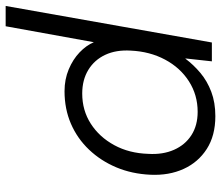

<svg xmlns="http://www.w3.org/2000/svg" viewBox="-88 -478 763 662"><g transform="rotate(90 293.0 -146.5)"><path d="M-18 215 108 -496H173L163 -405H164Q185 -433 213 -456.5Q241 -480 278 -494Q315 -508 362 -508Q429 -508 475 -478.5Q521 -449 544 -398.5Q567 -348 564 -284Q561 -220 538.5 -166.5Q516 -113 477.5 -72.5Q439 -32 388 -10Q337 12 276 12Q235 12 200.5 -2.5Q166 -17 142 -40Q118 -63 107 -89L52 215ZM284 -49Q342 -49 388 -78.5Q434 -108 462 -159.5Q490 -211 492 -277Q495 -327 478 -365.5Q461 -404 427.5 -425.5Q394 -447 347 -447Q289 -447 242 -417Q195 -387 167 -334.5Q139 -282 136 -216Q133 -166 150.5 -128.5Q168 -91 202.5 -70Q237 -49 284 -49Z"/></g></svg>

Font: DM Sans 28pt Light
Style: Italic
Weight: 300
Italic angle: -10°
Version: Version 4.004;gftools[0.9.30]